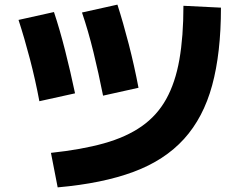

<svg xmlns="http://www.w3.org/2000/svg" viewBox="-20 -774 1040 829"><path d="M200 -114Q332 -128 428.5 -155Q525 -182 591.5 -228.5Q658 -275 697.5 -346Q737 -417 754.5 -516.5Q772 -616 772 -749L934 -741Q934 -545 896 -405.5Q858 -266 774.5 -174Q691 -82 556.5 -32Q422 18 229 35ZM150 -337Q133 -428 109.5 -518Q86 -608 60 -688L213 -722Q238 -647 261 -556.5Q284 -466 304 -371ZM425 -361Q406 -457 383.5 -549Q361 -641 334 -720L487 -754Q512 -676 536 -583Q560 -490 578 -395Z"/></svg>

Font: M PLUS 2 ExtraBold
Style: Regular
Weight: 800
Version: Version 1.001